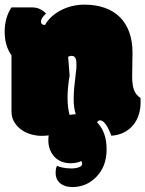

<svg xmlns="http://www.w3.org/2000/svg" viewBox="-26 -565 614 811"><path d="M268.1 -79.6Q276.9 -81.5 293.9 -82.5Q285.2 -109.9 285.2 -145Q285.2 -169.9 287.4 -194.3Q289.6 -218.8 293 -243.7Q293.5 -249 293.9 -254.4Q294.4 -259.8 295.4 -264.6Q296.9 -274.4 296.9 -293.5Q296.9 -298.8 296.4 -305.2Q295.9 -311.5 293.9 -316.9Q292 -322.3 287.8 -325.7Q283.7 -329.1 276.4 -329.1Q268.6 -329.1 261.7 -325.2L268.1 -245.6Q259.3 -195.8 259.3 -152.6Q259.3 -109.4 268.1 -79.6ZM532.2 -241.7Q532.2 -206.5 540 -185.1Q547.9 -163.6 567.4 -151.4Q567.9 -149.9 567.9 -142.1V-133.3Q567.9 -104.5 559.8 -79.6Q551.8 -54.7 535.9 -35.9Q520 -17.1 497.1 -5.4Q474.1 6.3 444.3 8.3Q441.9 2 437.3 -9Q432.6 -20 426.5 -30.8Q420.4 -41.5 412.6 -49.1Q404.8 -56.6 396 -56.6Q389.2 -56.6 383.8 -48.3Q424.3 -7.8 424.3 65.9Q424.3 139.6 378.9 184.1Q337.9 225.1 279.8 225.1Q262.2 225.1 249 220.5Q235.8 215.8 226.8 207.8Q217.8 199.7 213.4 189.2Q209 178.7 209 167.5Q209 144 215.3 134.8Q220.7 139.2 238.3 142.8Q255.9 146.5 274.9 146.5Q293.9 146.5 307.6 141.4Q321.3 136.2 321.3 126.5Q321.3 122.1 317.4 115.2Q299.3 124.5 272 124.5Q251 124.5 233.6 117.4Q216.3 110.4 204.1 97.4Q191.9 84.5 185.1 66.9Q178.2 49.3 178.2 28.3Q178.2 17.1 179.7 6.8Q172.9 7.8 165.5 8.3Q158.2 8.8 149.9 8.8Q127.4 8.8 104.5 2.2Q81.5 -4.4 63.5 -17.6Q45.4 -30.8 33.9 -50Q22.5 -69.3 22.5 -94.7V-331.1Q-6.3 -371.6 -6.3 -431.2Q-6.3 -490.2 22.5 -533.7H109.4Q144 -533.7 168.5 -507.8Q147 -487.8 147 -474.6Q147 -459.5 164.1 -459.5Q176.3 -481 194.8 -497.1Q213.4 -513.2 235.6 -523.9Q257.8 -534.7 282 -540Q306.2 -545.4 330.1 -545.4Q378.4 -545.4 416.3 -532Q454.1 -518.6 480.2 -492.7Q506.3 -466.8 520 -429Q533.7 -391.1 533.7 -341.8Z"/></svg>

Font: Modak sl
Style: Regular
Weight: 400
Designer: Sarang Kulkarni, Maithili Shingre, Noopur Datye
Foundry: Ek Type
Version: Version 1.036;PS Version 1.000;hotconv 1.0.79;makeotf.lib2.5